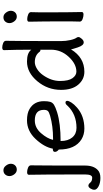

<svg xmlns="http://www.w3.org/2000/svg" viewBox="377 -1137 923 1727"><g transform="rotate(-90 838.5 -273.5)"><path d="M-4.9 113.8Q-4.9 96.2 6.6 78.1Q18.1 60.1 32 60.1Q45.9 60.1 59.6 77.1Q73.2 94.2 104 94.2Q132.8 94.2 132.8 30.8Q132.8 -363.8 129.9 -475.1Q129.9 -491.2 153.8 -491.2Q172.9 -491.2 193.8 -482.7Q214.8 -474.1 214.8 -457Q212.9 -363.8 212.9 29.8Q212.9 107.9 171.9 145Q147.9 168 102.1 168Q56.2 168 25.6 151.4Q-4.9 134.8 -4.9 113.8ZM118.2 -649.9Q118.2 -671.9 132.1 -688Q146 -704.1 170.9 -704.1Q194.8 -704.1 211.9 -682.1Q229 -660.2 229 -638.2Q229 -615.2 214.6 -599.6Q200.2 -584 176 -584Q151.9 -584 135 -605.5Q118.2 -627 118.2 -649.9Z M455.6 -257.8Q566.9 -257.8 660.6 -284.2Q694.8 -293.9 704.3 -305.4Q713.9 -316.9 713.9 -340.8Q713.9 -421.9 618.7 -421.9Q552.7 -421.9 504.2 -366Q455.6 -310.1 443.8 -257.8ZM544.9 23.9Q491.7 23.9 448.7 -2Q356.9 -59.1 356.9 -206.1Q335.9 -222.2 335.9 -241Q335.9 -259.8 360.8 -259.8H364.7Q378.9 -336.9 451.4 -414.6Q523.9 -492.2 619.6 -492.2Q683.6 -492.2 721.7 -469.2Q792 -428.2 792 -339.8Q792 -305.2 785.9 -283.7Q779.8 -262.2 758.8 -249Q737.8 -235.8 691.9 -221.2Q590.8 -189.9 433.6 -189.9Q433.6 -123 465.6 -85Q497.6 -46.9 551.8 -46.9Q674.8 -46.9 752 -128.9Q765.6 -146 778.8 -146Q794.9 -146 794.9 -129.9Q794.9 -117.2 779.8 -93Q764.6 -68.8 733.9 -42Q658.7 23.9 544.9 23.9Z M1057.6 -47.9Q1127 -47.9 1190.9 -116.9Q1254.9 -186 1254.9 -275.9V-367.2L1255.9 -369.1Q1255.9 -371.1 1252 -371.1Q1242.7 -371.1 1236.8 -377.9Q1205.6 -421.9 1143.6 -421.9Q1114.7 -421.9 1082.8 -402.3Q1050.8 -382.8 1026.9 -349.1Q973.6 -273.9 973.6 -196Q973.6 -118.2 998.8 -83Q1023.9 -47.9 1057.6 -47.9ZM1056.6 23.9Q987.8 23.9 940.7 -31Q893.6 -85.9 893.6 -186Q893.6 -306.2 971.2 -399.2Q1048.8 -492.2 1148.9 -492.2Q1227.5 -492.2 1254.9 -453.1Q1254.9 -592.8 1251 -699.2Q1251 -714.8 1274.9 -714.8Q1293.9 -714.8 1314.5 -706.5Q1335 -698.2 1335 -681.2Q1332.5 -591.8 1332.5 -185.1Q1332.5 -143.1 1341.6 -102.5Q1350.6 -62 1365.7 -42Q1368.7 -36.1 1368.7 -27.8Q1368.7 -18.1 1353.3 0Q1337.9 18.1 1320.8 18.1Q1293 18.1 1275.4 -35.9Q1257.8 -89.8 1257.8 -96.2Q1185.5 23.9 1056.6 23.9Z M1570.8 16.1Q1551.8 16.1 1529.8 7.6Q1507.8 -1 1507.8 -17.1L1509.8 -105Q1509.8 -368.2 1506.8 -475.1Q1506.8 -490.2 1530.8 -490.2Q1549.8 -490.2 1571.3 -481.7Q1592.8 -473.1 1592.8 -457L1590.8 -368.2Q1590.8 -105 1593.8 1Q1593.8 16.1 1570.8 16.1ZM1494.1 -649.9Q1494.1 -671.9 1508.1 -688Q1522 -704.1 1546.9 -704.1Q1570.8 -704.1 1587.9 -682.1Q1605 -660.2 1605 -638.2Q1605 -615.2 1590.6 -599.6Q1576.2 -584 1552 -584Q1527.8 -584 1511 -605.5Q1494.1 -627 1494.1 -649.9Z"/></g></svg>

Font: LXGW WenKai Screen
Style: Regular
Weight: 400
Designer: LXGW / Fontworks Inc.
Foundry: LXGW / Fontworks Inc.
Version: Version 1.510;January 18,2025